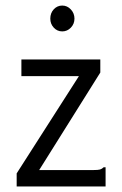

<svg xmlns="http://www.w3.org/2000/svg" viewBox="-20 -671 440 691"><path d="M40 -47 264 -397H57V-457H341V-410L121 -59H316Q333 -59 340 -61Q347 -63 353 -69H360V0H40ZM204 -558Q186 -558 173.5 -571.5Q161 -585 161 -604Q161 -624 173.5 -637.5Q186 -651 204 -651Q222 -651 235 -637Q248 -623 248 -604Q248 -585 235 -571.5Q222 -558 204 -558Z"/></svg>

Font: Inconsolata Condensed
Style: Regular
Weight: 400
Width: 3
Monospace: yes
Designer: Raph Levien, Cyreal, Brenton Simpson
Foundry: Raph Levien, Cyreal, Google
Version: Version 3.000; ttfautohint (v1.8.2.53-6de2)